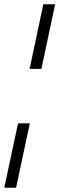

<svg xmlns="http://www.w3.org/2000/svg" viewBox="-31 -755 277 895"><path d="M107 -434 171 -735H226L162 -434ZM-11 120 53 -180H108L44 120Z"/></svg>

Font: Kanit ExtraLight
Style: Italic
Weight: 275
Italic angle: -12°
Designer: Katatrad Team
Foundry: CadsonDemak
Version: Version 2.000; ttfautohint (v1.8.3)